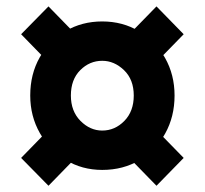

<svg xmlns="http://www.w3.org/2000/svg" viewBox="-20 -674 640 600"><path d="M299.5 -143Q236 -143 185.2 -174.2Q134.5 -205.5 104.5 -258.2Q74.5 -311 74.5 -375.5Q74.5 -442.5 104.2 -494.8Q134 -547 185 -577Q236 -607 299.5 -607Q363.5 -607 414.8 -576.2Q466 -545.5 495.8 -493Q525.5 -440.5 525.5 -375.5Q525.5 -309.5 496.2 -256.8Q467 -204 416 -173.5Q365 -143 299.5 -143ZM299.5 -266Q339 -266 368.5 -296Q398 -326 398 -375.5Q398 -425.5 367.5 -454.8Q337 -484 299.5 -484Q260 -484 230.8 -454.8Q201.5 -425.5 201.5 -375.5Q201.5 -326.5 231.5 -296.2Q261.5 -266 299.5 -266ZM131.5 -93.5 46 -180.5 184.5 -322.5 270 -235.5ZM469 -93.5 330.5 -235.5 415.5 -322.5 554 -180.5ZM184.5 -425 46 -567 131.5 -654 270 -512ZM415.5 -425 330.5 -512 469 -654 554 -567Z"/></svg>

Font: Spline Sans Mono
Style: Regular
Weight: 400
Monospace: yes
Designer: Eben Sorkin, Mirko Velimirovic
Foundry: Sorkin Type
Version: Version 1.004